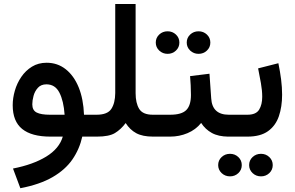

<svg xmlns="http://www.w3.org/2000/svg" viewBox="-20 -698 1506 981"><path d="M218.3 -377.4Q273.9 -377.4 315.9 -344.2Q357.9 -311 382.1 -251.5Q406.2 -191.9 409.2 -111.8H458.5V0H400.4Q386.2 64 349.9 116.7Q313.5 169.4 248.5 207Q183.6 244.6 84 263.7L46.4 163.1Q148.9 143.1 215.8 102.3Q282.7 61.5 300.8 0H237.3Q141.6 0 93.3 -39.1Q44.9 -78.1 44.9 -160.6Q44.9 -196.8 55.9 -234.9Q66.9 -272.9 88.9 -305.2Q110.8 -337.4 143.3 -357.4Q175.8 -377.4 218.3 -377.4ZM234.4 -111.8H310.1Q305.2 -182.6 283.4 -224.9Q261.7 -267.1 217.3 -267.1Q189.5 -267.1 173.6 -249.5Q157.7 -231.9 151.4 -208.3Q145 -184.6 145 -165Q145 -134.3 167.5 -123Q189.9 -111.8 234.4 -111.8Z M568.8 -222.7V-677.7H672.9V-221.7Q672.9 -171.4 691.2 -141.6Q709.5 -111.8 760.7 -111.8H776.4V0H761.7Q708.5 0 676 -17.6Q643.6 -35.2 622.1 -69.3Q597.2 -36.1 567.1 -18.1Q537.1 0 475.6 0H439V-111.8H473.6Q529.3 -111.8 548.8 -141.6Q568.4 -171.4 568.8 -222.7Z M934.1 -480.5Q934.1 -504.9 951.7 -521.5Q969.2 -538.1 994.6 -538.1Q1019.5 -538.1 1037.1 -521.5Q1054.7 -504.9 1054.7 -480.5Q1054.7 -456.1 1037.1 -439.5Q1019.5 -422.9 994.6 -422.9Q969.2 -422.9 951.7 -439.7Q934.1 -456.5 934.1 -480.5ZM775.9 -480.5Q775.9 -504.9 793.5 -521.5Q811 -538.1 836.4 -538.1Q861.3 -538.1 878.9 -521.5Q896.5 -504.9 896.5 -480.5Q896.5 -456.1 878.9 -439.5Q861.3 -422.9 836.4 -422.9Q811 -422.9 793.5 -439.7Q775.9 -456.5 775.9 -480.5ZM756.8 -111.8H849.6Q907.7 -111.8 931.6 -135.5Q955.6 -159.2 955.6 -212.9Q955.6 -238.8 954.3 -262.5Q953.1 -286.1 951.2 -309.1L1050.3 -321.3L1059.1 -195.8Q1064 -111.8 1148.9 -111.8H1159.2V0H1147.9Q1096.2 0 1062.5 -18.6Q1028.8 -37.1 1007.8 -69.8Q980 -35.2 938 -17.6Q896 0 849.6 0H756.8Z M1244.6 0H1138.7V-111.8H1244.6Q1288.1 -111.8 1304 -137.7Q1319.8 -163.6 1319.8 -203.6Q1319.8 -235.8 1313 -273.7Q1306.2 -311.5 1298.8 -348.6L1402.3 -375Q1411.1 -332.5 1416.3 -292Q1421.4 -251.5 1421.4 -213.9Q1421.4 -152.3 1404.8 -104Q1388.2 -55.7 1349.4 -27.8Q1310.5 0 1244.6 0ZM1252.9 145.5Q1252.9 121.1 1270.5 104.5Q1288.1 87.9 1313.5 87.9Q1338.4 87.9 1356 104.5Q1373.5 121.1 1373.5 145.5Q1373.5 169.9 1356 186.5Q1338.4 203.1 1313.5 203.1Q1288.1 203.1 1270.5 186.3Q1252.9 169.4 1252.9 145.5ZM1094.7 145.5Q1094.7 121.1 1112.3 104.5Q1129.9 87.9 1155.3 87.9Q1180.2 87.9 1197.8 104.5Q1215.3 121.1 1215.3 145.5Q1215.3 169.9 1197.8 186.5Q1180.2 203.1 1155.3 203.1Q1129.9 203.1 1112.3 186.3Q1094.7 169.4 1094.7 145.5Z"/></svg>

Font: Vazirmatn RD Medium
Style: Regular
Weight: 500
Designer: Saber Rastikerdar
Foundry: Saber Rastikerdar
Version: Version 33.003